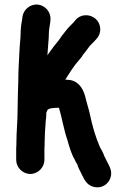

<svg xmlns="http://www.w3.org/2000/svg" viewBox="-20 -707 550 830"><path d="M56 -228C56 -181 51 -139 51 -95C51 -85 51 -76 50 -68V-16C50 17 78 45 111 45C144 45 172 17 172 -16V-65C173 -73 173 -82 173 -93C173 -119 175 -146 177 -173C177 -185 180 -196 180 -208V-219C181 -222 183 -226 185 -231C189 -240 219 -241 231 -241H235C247 -201 257 -142 271 -103C279 -74 289 -40 303 -17C306 -9 310 -2 314 3C317 15 325 31 331 42C344 68 353 91 382 100C420 111 450 88 458 60C467 30 451 9 441 -12L431 -32C425 -49 420 -57 412 -71C393 -115 379 -162 368 -216C362 -242 357 -254 352 -275C343 -319 324 -353 284 -361C275 -362 268 -362 262 -363C265 -366 267 -370 270 -375L288 -403C298 -417 305 -428 315 -439L333 -461C337 -468 341 -474 346 -479L361 -499C369 -512 378 -517 389 -530L399 -541C421 -566 417 -605 393 -626C367 -648 328 -646 307 -621L298 -610L285 -597C278 -590 270 -582 263 -572L248 -553L234 -533C217 -513 203 -494 187 -471C187 -470 186 -469 185 -468L187 -496C188 -518 191 -537 191 -555C191 -575 194 -591 197 -609L198 -619C202 -654 176 -683 145 -687C110 -691 81 -665 77 -634L76 -624C72 -604 69 -581 69 -559C69 -540 66 -525 65 -503C63 -453 59 -409 59 -354C58 -317 56 -265 56 -228Z"/></svg>

Font: Electronic
Style: Ti
Weight: 900
Version: Version 1.011